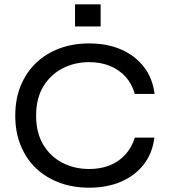

<svg xmlns="http://www.w3.org/2000/svg" viewBox="-20 -862 790 893"><path d="M698 -222Q689 -149 648.5 -97Q608 -45 543 -17Q478 11 395 11Q320 11 257.5 -12Q195 -35 149 -78Q103 -121 77 -183.5Q51 -246 51 -324Q51 -403 77 -465Q103 -527 149 -570.5Q195 -614 257.5 -637Q320 -660 395 -660Q479 -660 544 -631.5Q609 -603 649.5 -550.5Q690 -498 699 -425H607Q594 -472 564 -505Q534 -538 491 -555.5Q448 -573 395 -573Q327 -573 271 -544Q215 -515 181.5 -460Q148 -405 148 -324Q148 -244 181.5 -188.5Q215 -133 271 -104.5Q327 -76 395 -76Q448 -76 490.5 -93Q533 -110 563 -143Q593 -176 607 -222ZM448 -842V-739H329V-842Z"/></svg>

Font: Syne Med Modified
Style: Regular
Weight: 500
Designer: Lucas Descroix
Foundry: Bonjour Monde
Version: Version 2.200